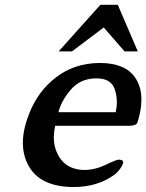

<svg xmlns="http://www.w3.org/2000/svg" viewBox="-20 -734 594 779"><path d="M217.8 -525.4 387.2 -714.4H458L539.1 -525.4H485.4L400.9 -622.6L272 -525.4ZM449.2 -278.8Q454.1 -299.3 454.1 -319.8Q454.1 -345.7 445.8 -371.1Q431.6 -416 371.6 -416H366.2Q304.7 -414.1 267.1 -370.1Q229.5 -326.2 216.8 -278.8ZM384.8 -478.5Q487.3 -478.5 527.8 -419.9Q553.7 -382.3 553.7 -331.1Q553.7 -301.3 546.4 -269Q541.5 -249 537.1 -236.3Q532.7 -223.6 502.4 -223.6H203.6Q198.7 -199.2 198.2 -177.2Q198.2 -138.7 214.4 -107.4Q239.3 -58.6 291 -47.9Q305.7 -44.4 321.8 -44.4Q364.7 -44.4 408.7 -65.4Q452.6 -86.4 462.4 -86.4Q473.1 -85.9 477.1 -82Q481 -78.1 479 -70.8Q477.1 -63 467.8 -49.8Q458 -36.6 452.6 -32.2Q447.8 -27.8 443.4 -24.4Q375 24.9 277.8 24.9Q143.1 23.9 96.2 -61Q72.8 -103 72.8 -154.8Q72.8 -183.6 80.1 -215.3Q85.9 -241.7 97.2 -270Q132.8 -363.3 207.5 -420.4Q282.2 -477.5 382.8 -478.5Z"/></svg>

Font: Caudex
Style: Bold
Weight: 700
Italic angle: -13°
Version: Version 1.04